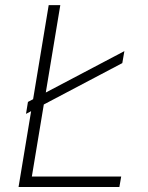

<svg xmlns="http://www.w3.org/2000/svg" viewBox="-20 -748 594 768"><path d="M54.2 0 174.8 -727.5H221.2L107.4 -42H464.8L457.5 0ZM84 -292.5 91.8 -340.3 477.5 -543.5 469.2 -495.6Z"/></svg>

Font: Inter 18pt ExtraLight
Style: Italic
Weight: 250
Italic angle: -9.3988°
Designer: Rasmus Andersson
Foundry: rsms
Version: Version 4.001;git-66647c0bb